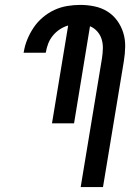

<svg xmlns="http://www.w3.org/2000/svg" viewBox="-20 -763 540 783"><path d="M309 0 396 -526Q399 -546 399.5 -565.5Q400 -585 394.5 -603Q389 -621 376.5 -635Q364 -649 347 -656L282 -260H192L258 -659Q240 -654 223.5 -643Q207 -632 195 -617Q183 -602 176.5 -585Q170 -568 167 -550L166 -548H76L77 -551Q81 -577 91.5 -602.5Q102 -628 117.5 -651Q133 -674 155 -692.5Q177 -711 202 -722.5Q227 -734 254 -738.5Q281 -743 307 -743Q337 -743 365.5 -737Q394 -731 417.5 -716.5Q441 -702 457.5 -679.5Q474 -657 482.5 -630Q491 -603 490.5 -573Q490 -543 485 -513L400 0Z"/></svg>

Font: Iosevka Term Curly Semibold
Style: Italic
Weight: 600
Italic angle: -9°
Designer: Belleve Invis
Foundry: Belleve Invis
Version: Version 32.3.0